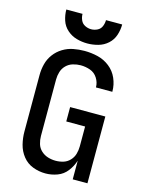

<svg xmlns="http://www.w3.org/2000/svg" viewBox="-139 -1032 853 1122"><g transform="rotate(15 288.0 -470.5)"><path d="M248 8Q285 8 320 -5Q355 -18 378 -48Q401 -78 412 -113V0H501V-404H288V-317H402V-197Q402 -173 395.5 -150.5Q389 -128 372.5 -110.5Q356 -93 333.5 -86Q311 -79 287 -79Q263 -79 240 -86Q217 -93 199 -109.5Q181 -126 174 -149.5Q167 -173 167 -197V-539Q167 -562 174 -585Q181 -608 198 -625Q215 -642 238.5 -649Q262 -656 285 -656Q315 -656 343 -646Q371 -636 387.5 -610Q404 -584 404 -555Q404 -555 404 -554H503V-557Q503 -597 486.5 -635Q470 -673 437.5 -698.5Q405 -724 365.5 -733.5Q326 -743 285 -743Q251 -743 217.5 -736.5Q184 -730 154.5 -712Q125 -694 104.5 -666.5Q84 -639 75.5 -606Q67 -573 67 -539V-197Q67 -158 76.5 -120Q86 -82 110.5 -51Q135 -20 172 -6Q209 8 248 8ZM288 -789Q321 -789 353.5 -798Q386 -807 411 -829.5Q436 -852 446.5 -884Q457 -916 457 -949H359Q359 -930 351.5 -911.5Q344 -893 326 -884Q308 -875 288 -875Q269 -875 251 -884Q233 -893 225 -911.5Q217 -930 217 -949H119Q119 -916 129.5 -884Q140 -852 165.5 -829.5Q191 -807 223 -798Q255 -789 288 -789Z"/></g></svg>

Font: Iosevka Sparkle Medium
Style: Regular
Weight: 500
Designer: Belleve Invis
Foundry: Belleve Invis
Version: Version 4.5.0; ttfautohint (v1.8.3)